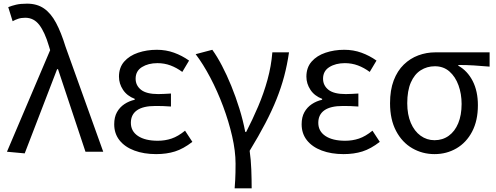

<svg xmlns="http://www.w3.org/2000/svg" viewBox="-20 -829 2708 1049"><path d="M115 9 18 0 254 -555 247 -578Q225 -653 195 -692.5Q165 -732 118 -732Q96 -732 79.5 -726.5Q63 -721 49 -713L25 -790Q45 -798 68.5 -803.5Q92 -809 128 -809Q182 -809 220 -783Q258 -757 286 -704.5Q314 -652 338 -574L544 0H447L297 -451H292Z M833 13Q766 13 714 -6.5Q662 -26 633 -62.5Q604 -99 604 -150Q604 -189 619 -216Q634 -243 659.5 -260Q685 -277 716 -284V-289Q674 -305 652 -338.5Q630 -372 630 -410Q630 -460 658.5 -492.5Q687 -525 734.5 -541Q782 -557 837 -557Q887 -557 931 -541Q975 -525 1013 -498L976 -436Q945 -459 911.5 -471.5Q878 -484 840 -484Q790 -484 755.5 -462.5Q721 -441 721 -399Q721 -362 750.5 -338.5Q780 -315 845 -315Q861 -315 877.5 -316Q894 -317 914 -318V-247Q890 -249 869.5 -249.5Q849 -250 829 -250Q762 -250 728.5 -226.5Q695 -203 695 -158Q695 -112 734 -86Q773 -60 842 -60Q882 -60 917.5 -72Q953 -84 991 -115L1031 -54Q982 -16 936 -1.5Q890 13 833 13Z M1262 200Q1264 174 1265 155Q1266 136 1266.5 115Q1267 94 1267 65Q1267 -3 1248.5 -84Q1230 -165 1199 -248Q1168 -331 1129 -405Q1090 -479 1049 -533L1140 -557Q1166 -521 1192.5 -470.5Q1219 -420 1243.5 -360Q1268 -300 1288 -235.5Q1308 -171 1320 -108H1325Q1360 -176 1390.5 -247.5Q1421 -319 1441.5 -393.5Q1462 -468 1468 -543H1559Q1549 -474 1532.5 -412Q1516 -350 1491 -287.5Q1466 -225 1430 -156Q1394 -87 1344 -5Q1351 43 1353 97.5Q1355 152 1355 200Z M1857 13Q1790 13 1738 -6.5Q1686 -26 1657 -62.5Q1628 -99 1628 -150Q1628 -189 1643 -216Q1658 -243 1683.5 -260Q1709 -277 1740 -284V-289Q1698 -305 1676 -338.5Q1654 -372 1654 -410Q1654 -460 1682.5 -492.5Q1711 -525 1758.5 -541Q1806 -557 1861 -557Q1911 -557 1955 -541Q1999 -525 2037 -498L2000 -436Q1969 -459 1935.5 -471.5Q1902 -484 1864 -484Q1814 -484 1779.5 -462.5Q1745 -441 1745 -399Q1745 -362 1774.5 -338.5Q1804 -315 1869 -315Q1885 -315 1901.5 -316Q1918 -317 1938 -318V-247Q1914 -249 1893.5 -249.5Q1873 -250 1853 -250Q1786 -250 1752.5 -226.5Q1719 -203 1719 -158Q1719 -112 1758 -86Q1797 -60 1866 -60Q1906 -60 1941.5 -72Q1977 -84 2015 -115L2055 -54Q2006 -16 1960 -1.5Q1914 13 1857 13Z M2354 13Q2288 13 2232.5 -19Q2177 -51 2144 -113.5Q2111 -176 2111 -265Q2111 -337 2131 -389.5Q2151 -442 2186 -476Q2221 -510 2265.5 -526.5Q2310 -543 2358 -543H2655V-465Q2609 -469 2569 -471.5Q2529 -474 2484 -474V-470Q2534 -442 2562.5 -386.5Q2591 -331 2591 -254Q2591 -170 2559.5 -110Q2528 -50 2474 -18.5Q2420 13 2354 13ZM2354 -63Q2398 -63 2431.5 -87Q2465 -111 2483.5 -155.5Q2502 -200 2502 -261Q2502 -316 2485 -363Q2468 -410 2435.5 -438.5Q2403 -467 2356 -467Q2313 -467 2278.5 -445Q2244 -423 2224.5 -378Q2205 -333 2205 -265Q2205 -203 2224.5 -157.5Q2244 -112 2278 -87.5Q2312 -63 2354 -63Z"/></svg>

Font: Farlight84_Sys_V01
Style: Regular
Weight: 400
Designer: Ryoko NISHIZUKA  (kana, bopomofo & ideographs); Paul D. Hunt (Latin, Greek & Cyrillic); Sandoll Communications , Soo-you
Foundry: Adobe
Version: Version 2.004;October 29, 2024;FontCreator 14.0.0.2814 64-bi